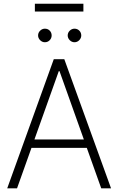

<svg xmlns="http://www.w3.org/2000/svg" viewBox="-20 -1031 646 1051"><path d="M19.5 0 274.4 -707H332L587.9 0H534.2L455.1 -221.7H152.3L73.2 0ZM439 -267.6 305.7 -641.6H301.8L168.5 -267.6ZM188.5 -836.9Q188.5 -852.1 199.7 -863Q210.9 -874 225.6 -874Q241.7 -874 252.2 -863.3Q262.7 -852.5 262.7 -836.9Q262.7 -821.8 252 -810.8Q241.2 -799.8 225.6 -799.8Q210.9 -799.8 199.7 -811Q188.5 -822.3 188.5 -836.9ZM350.6 -836.9Q350.6 -852.1 361.8 -863Q373 -874 387.7 -874Q403.3 -874 414.1 -863.3Q424.8 -852.5 424.8 -836.9Q424.8 -822.3 413.8 -811Q402.8 -799.8 387.7 -799.8Q373 -799.8 361.8 -811Q350.6 -822.3 350.6 -836.9ZM436.5 -967.8H170.9V-1010.7H436.5Z"/></svg>

Font: Pretendard ExtraLight
Style: Regular
Weight: 200
Designer: Base glyphs from Inter by Rasmus Andersson; Hangeul glyphs from Noto Sans CJK(Source Han Sans) by Jang Soo-young and Kan
Foundry: Kil Hyung-jin
Version: Version 1.309